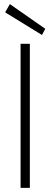

<svg xmlns="http://www.w3.org/2000/svg" viewBox="-20 -913 245 933"><path d="M80 0V-700H125V0ZM184 -743 5 -853 28 -893 200 -773Z"/></svg>

Font: DM Sans 10pt ExtraLight
Style: Regular
Weight: 250
Version: Version 4.004;gftools[0.9.30]